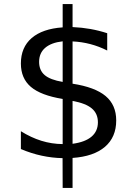

<svg xmlns="http://www.w3.org/2000/svg" viewBox="-20 -780 676 947"><path d="M337.9 147H289.1L288.6 0Q237.3 -1 186 -12Q134.8 -22.9 83 -44.9V-132.8Q132.8 -101.6 183.8 -85.7Q234.9 -69.8 289.1 -69.3V-292Q181.2 -309.6 132.1 -351.6Q83 -393.6 83 -466.8Q83 -546.4 136.2 -592.3Q189.5 -638.2 289.1 -645V-759.8H337.9V-646.5Q383.3 -644.5 425.8 -637Q468.3 -629.4 508.8 -616.2V-530.8Q468.3 -551.3 425.5 -562.5Q382.8 -573.7 337.9 -575.7V-367.2Q448.7 -350.1 501 -306.2Q553.2 -262.2 553.2 -186Q553.2 -103.5 497.8 -55.9Q442.4 -8.3 337.9 -1ZM289.1 -376V-576.2Q232.4 -569.8 202.6 -543.9Q172.9 -518.1 172.9 -475.1Q172.9 -433.1 200.4 -409.7Q228 -386.2 289.1 -376ZM337.9 -282.2V-70.8Q399.9 -79.1 431.4 -106Q462.9 -132.8 462.9 -176.8Q462.9 -219.7 432.9 -245.1Q402.8 -270.5 337.9 -282.2Z"/></svg>

Font: Pangururan
Style: Regular
Weight: 400
Designer: Uli Kozok
Foundry: Michael Everson and Uli Kozok
Version: Version 1.005